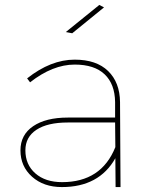

<svg xmlns="http://www.w3.org/2000/svg" viewBox="-20 -759 602 779"><path d="M402 -729 273 -624 247 -629 383 -739ZM469 0H449L448 -117Q382 0 231 0Q157 0 110 -42Q63 -84 63 -149Q63 -212 114.5 -247Q166 -282 255 -282H447V-345Q446 -418 404.5 -457.5Q363 -497 283 -497Q194 -497 102 -425L90 -441Q186 -517 283 -517Q371 -517 418.5 -471Q466 -425 467 -345ZM232 -20Q391 -20 448 -162L447 -262H255Q173 -262 128 -232.5Q83 -203 83 -149Q83 -91 123.5 -55.5Q164 -20 232 -20Z"/></svg>

Font: Montserrat arm Thin
Style: Regular
Weight: 250
Designer: Julieta Ulanovsky
Foundry: Julieta Ulanovsky
Version: Version 6.000;PS 006.000;hotconv 1.0.88;makeotf.lib2.5.64775